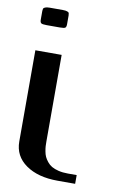

<svg xmlns="http://www.w3.org/2000/svg" viewBox="-89 -845 595 899"><g transform="rotate(10 208.5 -396.0)"><path d="M166.5 -771V-729Q166.5 -716.8 161.6 -712.6Q156.7 -708.5 135.3 -708.5H72.8Q52.2 -708.5 46.9 -712.6Q41.5 -716.8 41.5 -729V-771Q42 -778.3 43 -781.5Q43.9 -784.7 51 -788.1Q58.1 -791.5 72.8 -791.5H135.3Q149.9 -791.5 157 -788.6Q164.1 -785.6 165 -782.5Q166 -779.3 166.5 -771ZM166.5 -583.5V-172.9Q166.5 -159.7 167 -149.9Q167.5 -140.1 170.2 -125.5Q172.9 -110.8 177.7 -100.3Q182.6 -89.8 191.9 -78.1Q201.2 -66.4 213.9 -58.8Q226.6 -51.3 246.6 -46.4Q266.6 -41.5 291.5 -41.5H333.5V0H250Q156.2 0 98.9 -40.3Q41.5 -80.6 41.5 -149.9V-583.5Z"/></g></svg>

Font: Gputeks
Style: Bold
Weight: 600
Width: 8
Version: Version 0.9